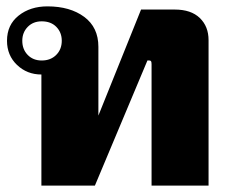

<svg xmlns="http://www.w3.org/2000/svg" viewBox="-20 -583 730 603"><path d="M110 -349Q65 -349 33.5 -379Q2 -409 2 -455Q2 -505 38.5 -534Q75 -563 129 -563Q200 -563 244.5 -530Q289 -497 289 -436V-220L423 -553H529Q580 -553 607.5 -526.5Q635 -500 635 -457V0H456V-381Q456 -388 454.5 -390.5Q453 -393 449 -393H443L278 0H110ZM174 -455Q174 -481 157 -498.5Q140 -516 111 -516Q84 -516 67 -498.5Q50 -481 50 -455Q50 -428 67 -410.5Q84 -393 111 -393Q139 -393 156.5 -410.5Q174 -428 174 -455Z"/></svg>

Font: Taviraj
Style: Bold
Weight: 700
Designer: Katatrad Team
Foundry: CadsonDemak
Version: Version 1.001